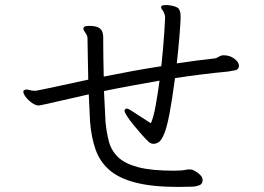

<svg xmlns="http://www.w3.org/2000/svg" viewBox="-20 -764 1040 757"><path d="M922 -503Q921 -490 907.5 -487Q894 -484 880 -482Q827 -477 774.5 -470.5Q722 -464 670 -456Q658 -366 648 -314Q638 -262 627.5 -237Q617 -212 607 -204.5Q597 -197 585 -197Q576 -197 568 -203Q557 -213 540.5 -231.5Q524 -250 508 -269.5Q492 -289 481.5 -305Q471 -321 471 -327Q471 -331 474 -333.5Q477 -336 479 -336Q484 -336 491 -332Q498 -328 505 -323L575 -278Q586 -304 594 -349Q602 -394 609 -446Q552 -436 497.5 -426Q443 -416 390 -405Q392 -367 393.5 -334Q395 -301 396 -284Q400 -241 409.5 -205.5Q419 -170 445.5 -144.5Q472 -119 524 -105Q576 -91 666 -91Q681 -91 693.5 -92Q706 -93 715 -95Q719 -96 730 -96Q738 -96 749.5 -89.5Q761 -83 770 -73.5Q779 -64 779 -54Q779 -38 764.5 -33Q750 -28 737 -28Q723 -28 710 -27.5Q697 -27 683 -27Q581 -27 515 -44Q449 -61 411.5 -93.5Q374 -126 357 -174Q340 -222 335 -285Q334 -300 333 -328.5Q332 -357 330 -392Q258 -376 218 -366.5Q178 -357 160.5 -353.5Q143 -350 139 -349Q135 -348 133 -348Q121 -348 106.5 -358Q92 -368 82 -381Q72 -394 72 -402Q72 -407 75 -408Q80 -411 84 -411Q89 -411 94.5 -409.5Q100 -408 105 -407Q109 -407 112 -406.5Q115 -406 119 -406Q121 -406 125.5 -407Q130 -408 149 -411.5Q168 -415 210 -424.5Q252 -434 328 -450Q327 -488 326.5 -523Q326 -558 325.5 -582.5Q325 -607 325 -614Q325 -619 322.5 -624.5Q320 -630 318 -633Q315 -638 312 -642Q309 -646 309 -650V-652Q310 -662 330 -662Q359 -662 370.5 -654Q382 -646 384.5 -635.5Q387 -625 387 -618V-597Q387 -576 387.5 -539.5Q388 -503 389 -462Q443 -473 500.5 -483.5Q558 -494 616 -503Q620 -539 623 -574Q626 -609 628 -640L631 -694Q631 -700 630 -703Q629 -707 628 -710Q627 -713 626 -715Q624 -720 619.5 -725.5Q615 -731 615 -736Q616 -741 621 -742.5Q626 -744 632 -744H642Q677 -740 684.5 -729.5Q692 -719 692 -702V-689Q691 -662 687 -615Q683 -568 677 -514Q715 -520 753.5 -525Q792 -530 829 -534Q834 -535 843 -540.5Q852 -546 861 -546H863Q886 -546 904 -532.5Q922 -519 922 -505Z"/></svg>

Font: Moon Stars Kai T HW
Style: Regular
Weight: 400
Designer: GuiWonder
Version: Version 1.101